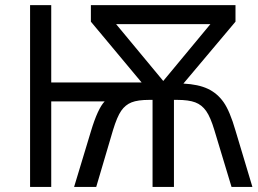

<svg xmlns="http://www.w3.org/2000/svg" viewBox="-20 -734 1014 754"><path d="M806.2 -639.2H436L621.1 -416ZM904.8 -713.9V-648.9L700.2 -405.8Q758.8 -402.8 796.1 -385.3Q833.5 -367.7 858.2 -332.5Q882.8 -297.4 904.8 -221.2L971.2 0H889.2L821.8 -223.1Q806.6 -273.9 789.6 -298.1Q772.5 -322.3 746.8 -332Q721.2 -341.8 674.8 -341.8H663.1V0H579.1V-341.8H566.9Q521 -341.8 496.6 -332Q472.2 -322.3 456.1 -299.1Q439.9 -275.9 423.8 -223.1L357.9 0H271L336.9 -217.8Q363.8 -307.6 391.1 -335.9H181.2V0H98.1V-713.9H181.2V-410.2H536.1L336.9 -648.9V-713.9Z"/></svg>

Font: OpenSans
Style: Regular
Weight: 400
Foundry: Ascender Corporation
Version: Version 1.10